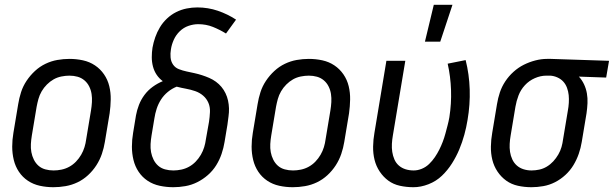

<svg xmlns="http://www.w3.org/2000/svg" viewBox="-20 -774 2564 802"><path d="M203 8Q174 8 146.5 2Q119 -4 96.5 -19Q74 -34 59 -56.5Q44 -79 37.5 -106Q31 -133 31 -161.5Q31 -190 36 -219L56 -339Q60 -364 68 -389Q76 -414 91 -436.5Q106 -459 126 -477.5Q146 -496 170 -507.5Q194 -519 219.5 -523.5Q245 -528 270 -528Q299 -528 326.5 -522Q354 -516 376.5 -501Q399 -486 414.5 -463.5Q430 -441 436.5 -414Q443 -387 442.5 -358.5Q442 -330 438 -301L418 -181Q414 -156 405.5 -131Q397 -106 382.5 -83.5Q368 -61 348 -42.5Q328 -24 304 -12.5Q280 -1 254 3.5Q228 8 203 8ZM204 -62Q220 -62 237 -65.5Q254 -69 269.5 -77.5Q285 -86 297.5 -99Q310 -112 319 -127.5Q328 -143 333 -159.5Q338 -176 340 -192L360 -312Q363 -330 364 -347.5Q365 -365 362.5 -381.5Q360 -398 352.5 -413Q345 -428 332.5 -438.5Q320 -449 304 -453.5Q288 -458 270 -458Q254 -458 236.5 -454.5Q219 -451 204 -442.5Q189 -434 176 -421Q163 -408 154 -392.5Q145 -377 140.5 -360.5Q136 -344 133 -328L113 -208Q110 -190 109 -172.5Q108 -155 111 -138.5Q114 -122 121.5 -107Q129 -92 141 -81.5Q153 -71 169.5 -66.5Q186 -62 204 -62Z M704 8Q675 8 647 2Q619 -4 596.5 -19Q574 -34 559 -56.5Q544 -79 537.5 -106Q531 -133 531 -161.5Q531 -190 536 -219L548 -292Q552 -314 560.5 -336Q569 -358 583.5 -377.5Q598 -397 618 -411.5Q638 -426 660 -435Q645 -446 634.5 -461.5Q624 -477 619 -496Q614 -515 614 -535Q614 -555 617 -575Q621 -597 628.5 -618.5Q636 -640 648 -660Q660 -680 677.5 -696.5Q695 -713 716 -723.5Q737 -734 759.5 -738.5Q782 -743 804 -743Q849 -743 890 -729Q931 -715 966 -692L924 -634Q898 -650 869.5 -661.5Q841 -673 808 -673Q788 -673 767.5 -666Q747 -659 731 -643.5Q715 -628 706 -608Q697 -588 694 -568Q691 -551 692.5 -534Q694 -517 703 -504Q712 -491 727.5 -485Q743 -479 759.5 -475.5Q776 -472 792 -468.5Q808 -465 823.5 -460Q839 -455 854 -448.5Q869 -442 882 -432.5Q895 -423 905 -411Q915 -399 922 -384.5Q929 -370 932.5 -354Q936 -338 936.5 -321.5Q937 -305 934.5 -287.5Q932 -270 930 -253L918 -181Q914 -156 905.5 -131Q897 -106 883 -83.5Q869 -61 848.5 -43Q828 -25 804 -13Q780 -1 754 3.5Q728 8 704 8ZM704 -62Q720 -62 737 -65.5Q754 -69 769.5 -77.5Q785 -86 797.5 -99Q810 -112 819 -127.5Q828 -143 833 -159.5Q838 -176 840 -192L853 -265Q856 -285 857 -306Q858 -327 850.5 -344.5Q843 -362 828.5 -374.5Q814 -387 795 -393.5Q776 -400 756.5 -403.5Q737 -407 718 -412Q698 -404 681 -390Q664 -376 652.5 -358Q641 -340 634.5 -320Q628 -300 625 -280L613 -208Q610 -190 609 -172.5Q608 -155 611 -138.5Q614 -122 621.5 -107Q629 -92 641 -81.5Q653 -71 669.5 -66.5Q686 -62 704 -62Z M1203 8Q1174 8 1146.5 2Q1119 -4 1096.5 -19Q1074 -34 1059 -56.5Q1044 -79 1037.5 -106Q1031 -133 1031 -161.5Q1031 -190 1036 -219L1056 -339Q1060 -364 1068 -389Q1076 -414 1091 -436.5Q1106 -459 1126 -477.5Q1146 -496 1170 -507.5Q1194 -519 1219.5 -523.5Q1245 -528 1270 -528Q1299 -528 1326.5 -522Q1354 -516 1376.5 -501Q1399 -486 1414.5 -463.5Q1430 -441 1436.5 -414Q1443 -387 1442.5 -358.5Q1442 -330 1438 -301L1418 -181Q1414 -156 1405.5 -131Q1397 -106 1382.5 -83.5Q1368 -61 1348 -42.5Q1328 -24 1304 -12.5Q1280 -1 1254 3.5Q1228 8 1203 8ZM1204 -62Q1220 -62 1237 -65.5Q1254 -69 1269.5 -77.5Q1285 -86 1297.5 -99Q1310 -112 1319 -127.5Q1328 -143 1333 -159.5Q1338 -176 1340 -192L1360 -312Q1363 -330 1364 -347.5Q1365 -365 1362.5 -381.5Q1360 -398 1352.5 -413Q1345 -428 1332.5 -438.5Q1320 -449 1304 -453.5Q1288 -458 1270 -458Q1254 -458 1236.5 -454.5Q1219 -451 1204 -442.5Q1189 -434 1176 -421Q1163 -408 1154 -392.5Q1145 -377 1140.5 -360.5Q1136 -344 1133 -328L1113 -208Q1110 -190 1109 -172.5Q1108 -155 1111 -138.5Q1114 -122 1121.5 -107Q1129 -92 1141 -81.5Q1153 -71 1169.5 -66.5Q1186 -62 1204 -62Z M1707 8Q1678 8 1650.5 2Q1623 -4 1602 -19.5Q1581 -35 1566 -57.5Q1551 -80 1544.5 -106.5Q1538 -133 1538.5 -162Q1539 -191 1544 -219L1594 -520H1673L1621 -208Q1618 -191 1617 -173.5Q1616 -156 1618.5 -139.5Q1621 -123 1627.5 -108Q1634 -93 1646 -82.5Q1658 -72 1674 -67Q1690 -62 1708 -62Q1725 -62 1742 -69Q1759 -76 1772.5 -89Q1786 -102 1796.5 -117.5Q1807 -133 1815 -149Q1823 -165 1829.5 -182Q1836 -199 1840.5 -216Q1845 -233 1849.5 -250Q1854 -267 1857 -284Q1866 -341 1864 -398Q1862 -455 1850 -508L1925 -523Q1940 -464 1942 -400.5Q1944 -337 1933 -273Q1928 -242 1919.5 -211Q1911 -180 1898.5 -150Q1886 -120 1868 -91.5Q1850 -63 1826 -40Q1802 -17 1770 -4.5Q1738 8 1707 8ZM1755 -600 1792 -754H1870L1819 -600Z M2200 8Q2171 8 2143.5 2Q2116 -4 2094.5 -19.5Q2073 -35 2058 -57.5Q2043 -80 2036.5 -106.5Q2030 -133 2030.5 -162Q2031 -191 2036 -219L2056 -339Q2060 -364 2068 -388Q2076 -412 2090.5 -434Q2105 -456 2125 -474Q2145 -492 2168 -503.5Q2191 -515 2216 -521.5Q2241 -528 2265 -528H2281L2524 -520L2512 -450L2398 -454Q2411 -440 2419.5 -422Q2428 -404 2431.5 -384Q2435 -364 2434 -343Q2433 -322 2430 -301L2410 -181Q2406 -156 2397.5 -131.5Q2389 -107 2375.5 -84.5Q2362 -62 2342 -43.5Q2322 -25 2298.5 -13Q2275 -1 2249.5 3.5Q2224 8 2200 8ZM2200 -62Q2216 -62 2232.5 -65.5Q2249 -69 2264 -78Q2279 -87 2291 -100Q2303 -113 2312 -128.5Q2321 -144 2325.5 -160Q2330 -176 2332 -192L2352 -312Q2355 -328 2356 -344.5Q2357 -361 2355.5 -376.5Q2354 -392 2348.5 -407Q2343 -422 2333 -433Q2323 -444 2308.5 -450.5Q2294 -457 2279 -458H2262Q2238 -458 2214 -447.5Q2190 -437 2172.5 -418Q2155 -399 2146 -375.5Q2137 -352 2133 -328L2113 -208Q2110 -191 2109 -173.5Q2108 -156 2110.5 -139.5Q2113 -123 2120 -108Q2127 -93 2139 -82.5Q2151 -72 2167 -67Q2183 -62 2200 -62Z"/></svg>

Font: Iosevka Fixed
Style: Italic
Weight: 400
Italic angle: -9°
Monospace: yes
Designer: Belleve Invis
Foundry: Belleve Invis
Version: Version 33.2.4